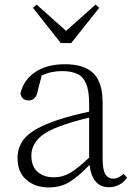

<svg xmlns="http://www.w3.org/2000/svg" viewBox="-20 -800 586 834"><path d="M289.1 -612.8H244.1L123 -766.1L139.2 -779.8L267.1 -666L395 -779.8L411.1 -766.1ZM367.2 -115.2V-289.1Q332.5 -280.8 298.1 -270.8Q263.7 -260.7 235.8 -250Q169.4 -224.6 142.8 -193.1Q116.2 -161.6 116.2 -125Q116.2 -77.6 143.1 -53.7Q169.9 -29.8 214.8 -29.8Q252.4 -29.8 285.6 -49.6Q318.8 -69.3 367.2 -115.2ZM517.1 -44.9 532.2 -27.8Q501.5 13.2 453.1 13.2Q415.5 13.2 394.8 -12.5Q374 -38.1 369.1 -84Q322.3 -34.7 283 -10.3Q243.7 14.2 191.9 14.2Q133.3 14.2 94.7 -18.8Q56.2 -51.8 56.2 -113.8Q56.2 -168.9 94.5 -207.3Q132.8 -245.6 225.1 -276.9Q257.8 -288.1 294.7 -297.9Q331.5 -307.6 367.2 -314.9V-349.1Q367.2 -405.3 354.2 -436.3Q341.3 -467.3 315.2 -479.2Q289.1 -491.2 249 -491.2Q227.1 -491.2 205.3 -486.8Q183.6 -482.4 161.1 -472.2L143.1 -401.9Q135.7 -363.8 104 -363.8Q73.7 -363.8 68.8 -395Q84 -455.6 135 -488.3Q186 -521 262.2 -521Q344.7 -521 385.3 -482.2Q425.8 -443.4 425.8 -354V-112.8Q425.8 -61 438 -42.5Q450.2 -23.9 472.2 -23.9Q493.2 -23.9 517.1 -44.9Z"/></svg>

Font: Source Han Serif CN ExtraLight
Style: Regular
Weight: 250
Designer: Ryoko NISHIZUKA  (kana & ideographs); Frank Grießhammer (Latin, Greek & Cyrillic); Wenlong ZHANG  (bopomofo); Sandoll Co
Foundry: Adobe Systems Incorporated
Version: Version 1.001;PS 1.001;hotconv 16.6.54;makeotf.lib2.5.65590